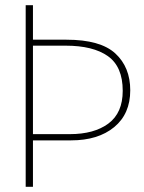

<svg xmlns="http://www.w3.org/2000/svg" viewBox="-20 -702 554 740"><path d="M79 -682H107V-549H236Q367 -549 424.5 -496Q482 -443 482 -354Q482 -263 420 -212Q358 -161 254 -161H107V18H79ZM249 -185Q343 -185 398 -226Q453 -267 453 -352Q453 -445 396 -485.5Q339 -526 233 -526H107V-185Z"/></svg>

Font: LINE Seed Sans KR Thin
Style: Regular
Weight: 250
Designer: LINE BX Design & Sandoll Inc & Dalton Maag Ltd
Foundry: Sandoll Inc.
Version: Version 1.000